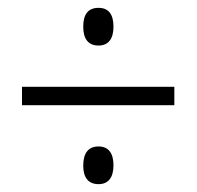

<svg xmlns="http://www.w3.org/2000/svg" viewBox="-20 -597 501 489"><path d="M231 -481C256 -481 269 -498 269 -529C269 -560 257 -577 231 -577C204 -577 192 -560 192 -529C192 -499 204 -481 231 -481ZM36 -329H424V-376H36ZM231 -128C256 -128 269 -145 269 -176C269 -206 257 -224 231 -224C205 -224 192 -207 192 -175C192 -146 204 -128 231 -128Z"/></svg>

Font: Noto Sans Arabic UI Cn Lt
Style: Regular
Weight: 300
Width: 3
Designer: Monotype Design Team, Nadine Chahine and Nizar Qandah
Foundry: Monotype Imaging Inc.
Version: Version 2.010